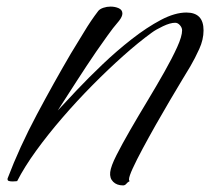

<svg xmlns="http://www.w3.org/2000/svg" viewBox="-20 -536 637 582"><path d="M353 26Q334 26 323 15Q312 4 314 -14Q316 -32 333 -65.5Q350 -99 374.5 -141.5Q399 -184 426.5 -229.5Q454 -275 478 -317.5Q502 -360 517 -393Q532 -426 532 -444Q532 -452 525.5 -459.5Q519 -467 511 -467Q496 -467 474 -456.5Q452 -446 440 -437Q400 -408 354 -367Q308 -326 260.5 -278Q213 -230 169 -179Q125 -128 89.5 -79Q54 -30 32 13Q32 13 27.5 13.5Q23 14 18 14Q11 14 6.5 12.5Q2 11 3 5Q39 -90 91.5 -188.5Q144 -287 195 -374Q215 -406 235 -439.5Q255 -473 278 -503Q283 -509 293.5 -512.5Q304 -516 315 -516Q329 -516 340 -511Q351 -506 351 -495Q351 -486 341 -473Q322 -451 305.5 -427.5Q289 -404 272 -380Q242 -336 213 -291Q184 -246 155 -201Q178 -226 213.5 -263.5Q249 -301 291.5 -341.5Q334 -382 379.5 -417.5Q425 -453 467.5 -475.5Q510 -498 545 -498Q597 -498 597 -444Q597 -416 584 -387.5Q571 -359 557 -335Q549 -322 532.5 -294.5Q516 -267 495 -231.5Q474 -196 452.5 -158Q431 -120 412.5 -85.5Q394 -51 382.5 -26Q371 -1 371 8Q371 11 373 13Q367 16 363 21Q359 26 353 26Z"/></svg>

Font: Caramel
Style: Regular
Weight: 400
Designer: Robert E. Leuschke
Foundry: Robert E. Leuschke
Version: Version 1.010